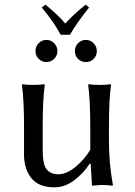

<svg xmlns="http://www.w3.org/2000/svg" viewBox="-20 -793 577 823"><path d="M240 -644Q210 -700 159 -761L175 -773Q232 -726 260 -692Q290 -727 347 -773L362 -761Q308 -694 280 -644ZM146 -540.5Q132 -554 132 -574Q132 -594 146 -608Q160 -622 179 -622Q198 -622 212 -608Q226 -594 226 -574Q226 -554 212 -540.5Q198 -527 179 -527Q160 -527 146 -540.5ZM314.5 -540.5Q301 -554 301 -574Q301 -594 315 -608Q329 -622 348 -622Q367 -622 381 -608Q395 -594 395 -574Q395 -554 381.5 -540.5Q368 -527 348 -527Q328 -527 314.5 -540.5ZM365 -92Q337 -49 297 -19.5Q257 10 214 10Q145 10 114 -30Q83 -70 83 -129V-249Q83 -365 74 -429L76 -432Q94 -429 123 -429Q152 -429 170 -432L172 -429Q163 -369 163 -249V-150Q163 -87 180.5 -66.5Q198 -46 230 -46Q265 -46 303.5 -77.5Q342 -109 367 -151V-249Q367 -363 358 -429L360 -432Q378 -429 407 -429Q436 -429 454 -432L456 -429Q447 -369 447 -249V-192Q447 -91 464 0L462 3Q442 0 418 0Q401 0 378 3Q374 3 374 0L369 -89Z"/></svg>

Font: Libertinus Sans
Style: Regular
Weight: 400
Designer: Philipp H. Poll
Foundry: Khaled Hosny
Version: Version 6.1